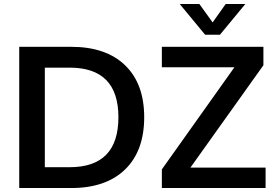

<svg xmlns="http://www.w3.org/2000/svg" viewBox="-20 -948 1395 968"><path d="M77 -712H339Q514 -712 610.5 -619Q707 -526 707 -357Q707 -187 610.5 -93.5Q514 0 339 0H77ZM331 -105Q577 -105 577 -357Q577 -607 331 -607H206V-105ZM940 -103H1319V0H796V-94L1162 -609H796V-712H1308V-619ZM1118 -928H1217L1089 -773H1014L886 -928H985L1052 -835Z"/></svg>

Font: Muli-Bold
Style: Bold
Weight: 700
Version: Version 2.000